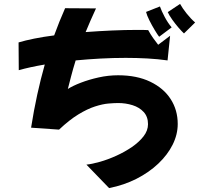

<svg xmlns="http://www.w3.org/2000/svg" viewBox="-20 -881 1040 982"><path d="M921 -710Q911 -719 894 -738.5Q877 -758 861 -780.5Q845 -803 838 -819L901 -861Q913 -839 934.5 -812Q956 -785 978 -766ZM794 -693Q786 -703 771.5 -727Q757 -751 744 -777Q731 -803 727 -820L798 -848Q806 -825 822.5 -794Q839 -763 858 -741ZM139 -228Q153 -317 170.5 -397Q188 -477 209 -551Q132 -538 76 -522L75 -664Q108 -674 155 -683.5Q202 -693 257 -700Q270 -736 284 -770.5Q298 -805 313 -839L471 -838Q456 -806 443 -776Q430 -746 418 -717Q485 -722 552 -725Q619 -728 680 -728H710Q724 -728 738 -727Q750 -705 763.5 -686Q777 -667 789 -652L850 -698L837 -572Q788 -579 733.5 -582Q679 -585 623 -585Q559 -585 494 -581.5Q429 -578 367 -572Q353 -527 343.5 -490Q334 -453 327 -426Q352 -442 393.5 -458Q435 -474 484.5 -485Q534 -496 584 -496Q680 -496 748.5 -463Q817 -430 853 -374Q889 -318 889 -247Q889 -193 863 -141Q837 -89 789.5 -44Q742 1 678 33.5Q614 66 538 81L422 -39Q451 -42 491.5 -53.5Q532 -65 575 -84.5Q618 -104 654.5 -129Q691 -154 714 -183.5Q737 -213 737 -246Q737 -284 715 -308Q693 -332 658 -343Q623 -354 584 -354Q565 -354 535 -351.5Q505 -349 466 -336.5Q427 -324 381 -296Q335 -268 282 -218Z"/></svg>

Font: Mochiy Pop One
Style: Regular
Weight: 400
Designer: FONTDASU
Foundry: FONTDASU / Google Inc. / Adobe
Version: Version 2.000